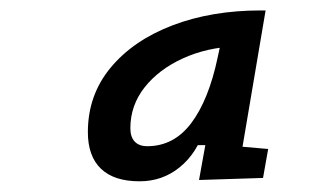

<svg xmlns="http://www.w3.org/2000/svg" viewBox="-20 -723 626 366"><path d="M477.1 -703.1H486.3L439 -423.8L424.8 -444.8L491.2 -439L481.4 -383.8L359.4 -379.9L378.9 -487.8L401.9 -446.3H345.2L371.1 -479.5Q355.5 -430.7 322.5 -404.1Q289.6 -377.4 246.1 -377.4Q197.3 -377.4 172.4 -401.4Q147.5 -425.3 147.5 -471.2Q147.5 -541.5 190.7 -593.8Q233.9 -646 308.6 -674.6Q383.3 -703.1 477.1 -703.1ZM260.7 -444.3Q311.5 -444.3 344.7 -488.5Q377.9 -532.7 395 -613.8L402.3 -647.9L431.6 -634.8Q375 -632.8 328.9 -611.8Q282.7 -590.8 255.6 -556.4Q228.5 -522 228.5 -478.5Q228.5 -461.9 236.8 -453.1Q245.1 -444.3 260.7 -444.3Z"/></svg>

Font: Cascadia Code
Style: Italic
Weight: 400
Italic angle: -10°
Designer: Aaron Bell
Foundry: Saja Typeworks
Version: Version 2407.024